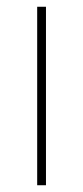

<svg xmlns="http://www.w3.org/2000/svg" viewBox="-20 -614 247 568"><path d="M116 -66V-594H90V-66Z"/></svg>

Font: Noto Sans Malayalam UI Thin
Style: Regular
Weight: 100
Designer: Jelle Bosma - Monotype Design Team
Foundry: Monotype Imaging Inc.
Version: Version 2.104